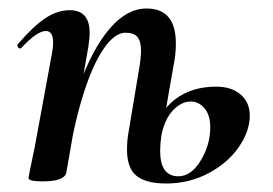

<svg xmlns="http://www.w3.org/2000/svg" viewBox="-20 -419 642 452"><path d="M279 -67Q279 -89 283 -110L306 -248Q312 -280 312 -300Q312 -322 303.5 -332Q295 -342 275 -342Q250 -342 223.5 -303.5Q197 -265 174 -190Q151 -115 136 -12L118 -13Q135 -131 166.5 -218Q198 -305 238.5 -352Q279 -399 325 -399Q394 -399 394 -317Q394 -291 389 -267L360 -101Q357 -80 357 -64Q357 -4 400 -4Q430 -4 452.5 -41Q475 -78 475 -119Q475 -148 461.5 -164Q448 -180 429 -180Q407 -180 387.5 -159.5Q368 -139 360 -101L344 -102Q353 -155 392 -185Q431 -215 489 -215Q525 -215 546.5 -196.5Q568 -178 568 -147Q568 -110 542 -72.5Q516 -35 470.5 -11Q425 13 371 13Q324 13 301.5 -5Q279 -23 279 -67ZM47 0 51 -21Q61 -68 62 -74L103 -297Q105 -306 105 -319Q105 -346 88 -346Q67 -346 30 -306Q29 -305 27 -305Q24 -305 22 -308.5Q20 -312 22 -315Q58 -357 86.5 -376Q115 -395 144 -395Q191 -395 191 -342Q191 -327 188 -309L136 -12Q131 8 80 8Q47 8 47 0Z"/></svg>

Font: Cormorant Garamond
Style: Bold Italic
Weight: 700
Italic angle: -10°
Designer: Christian Thalmann (Catharsis Fonts)
Foundry: Catharsis Fonts
Version: Version 4.000